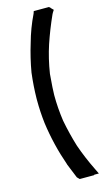

<svg xmlns="http://www.w3.org/2000/svg" viewBox="-132 -826 531 952"><g transform="rotate(-15 134.0 -350.5)"><path d="M48.8 -348.6V-360.4Q48.8 -360.4 48.8 -360.4Q49.8 -424.8 57.6 -488.3V-489.3Q70.3 -563.5 91.8 -632.8Q111.3 -704.1 143.6 -770.5L147.5 -782.2H160.2H162.1H163.1H174.8H186.5H193.4H200.2H209H217.8H225.6L232.4 -776.4L233.4 -774.4L245.1 -762.7Q235.4 -748 233.4 -743.2Q202.1 -673.8 178.7 -604.5Q156.2 -536.1 144.5 -460.9Q137.7 -380.9 137.7 -353.5Q137.7 -287.1 147.5 -219.7Q161.1 -148.4 181.6 -82Q205.1 -14.6 237.3 50.8L251 79.1H227.5L225.6 81.1H217.8H213.9H210H198.2H187.5H180.7H172.9H166H160.2H152.3Q144.5 74.2 142.6 71.3L140.6 69.3L110.4 -4.9V-5.9Q71.3 -117.2 55.7 -232.4Q48.8 -292 48.8 -348.6Z"/></g></svg>

Font: LeFont
Style: Default
Weight: 400
Designer: Leryon MEDIA
Version: Version 1.0